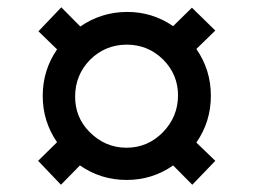

<svg xmlns="http://www.w3.org/2000/svg" viewBox="-20 -572 698 529"><path d="M147.9 -63 85 -128.9 137.2 -180.2Q97.7 -237.3 97.7 -307.9Q97.7 -378.4 137.2 -436L85.9 -485.8L148.9 -551.8L201.2 -499Q258.8 -538.6 329.1 -539.1Q399.4 -539.6 457 -500L508.8 -550.8L573.2 -487.8L521 -437Q561 -379.4 561 -308.1Q561 -236.8 521 -179.2L573.2 -128.9L509.8 -63L457 -116.2Q399.9 -76.2 328.9 -76.2Q257.8 -76.2 200.2 -116.2ZM227.1 -208Q270 -165 328.6 -165Q387.2 -165 429.2 -208Q470.2 -250.5 470.5 -308.6Q470.7 -366.7 429.2 -408.2Q387.2 -449.2 328.6 -449Q270 -448.7 228 -407.2Q187.5 -365.7 187 -307.1Q186.5 -248.5 227.1 -208Z"/></svg>

Font: HK Grotesk Legacy
Style: Bold
Weight: 700
Designer: Alfredo Marco Pradil
Foundry: Hanken Design Co.
Version: Version 2.022;PS 002.022;hotconv 1.0.88;makeotf.lib2.5.64775